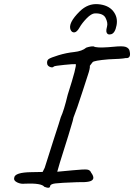

<svg xmlns="http://www.w3.org/2000/svg" viewBox="-20 -863 642 919"><path d="M318 -720Q304 -752 362 -809Q401 -847 449.5 -843Q498 -839 521.5 -810Q545 -781 538 -742.5Q531 -704 511.5 -699Q492 -694 489 -713Q488 -720 492.5 -737Q497 -754 485.5 -777Q474 -800 434 -799Q417 -798 395 -775.5Q373 -753 360.5 -731Q348 -709 336 -708Q324 -707 318 -720ZM497 -637Q553 -643 572.5 -640.5Q592 -638 599 -624Q611 -582 581 -585Q564 -581 499 -579Q428 -573 423 -565Q420 -562 416 -556Q412 -550 410 -548Q412 -537 400 -502Q388 -467 376 -428Q344 -330 337.5 -316Q331 -302 328 -284Q308 -215 285.5 -145Q263 -75 254 -41Q276 -43 328.5 -48Q381 -53 396 -51.5Q411 -50 416 -37Q442 -2 406 6Q388 10 350 9Q267 12 244.5 15Q222 18 220 27Q220 42 192 31Q179 13 101 16Q80 19 62 10Q44 1 48 -12Q50 -38 131 -39L184 -40L194 -60Q202 -83 211.5 -115Q221 -147 234 -186Q268 -290 271 -302Q286 -334 304 -409Q350 -553 342 -556Q332 -557 287.5 -552.5Q243 -548 238 -545Q233 -538 221 -542Q209 -546 206 -556Q203 -573 212.5 -580Q222 -587 259.5 -598.5Q297 -610 335 -614Q373 -618 393 -635Q414 -642 428 -641Q440 -633 497 -637Z"/></svg>

Font: Caveat
Style: Regular
Weight: 400
Designer: Pablo Impallari
Foundry: Creative Lab NY
Version: Version 1.096; ttfautohint (v1.3)